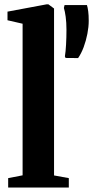

<svg xmlns="http://www.w3.org/2000/svg" viewBox="-20 -838 416 858"><path d="M81 -54.5V-732L13.5 -747.5V-786L187.5 -818.5H196.5L221.5 -800V-54L287.5 -42V0H16.5V-42ZM329 -578.5 273 -579 270 -586Q273.5 -607 275.2 -639Q277 -671 277 -705Q277 -737.5 273.5 -763Q270 -788.5 265.5 -802.5L268.5 -815.5H368.5Q372 -804.5 374.2 -787.5Q376.5 -770.5 376.5 -744.5Q376.5 -718 370.5 -687Q364.5 -656 353.8 -627.2Q343 -598.5 329 -578.5Z"/></svg>

Font: Merriweather 72pt
Style: Bold
Weight: 700
Version: Version 2.100